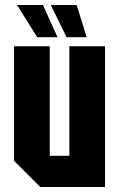

<svg xmlns="http://www.w3.org/2000/svg" viewBox="-20 -744 474 764"><path d="M398 -560V0H140L36 -104V-560H178V-124H256V-560ZM285 -724 325 -596H245L182 -724ZM151 -724 209 -596H128L48 -724Z"/></svg>

Font: Tektur Condensed SemiBold
Style: Regular
Weight: 600
Width: 3
Designer: Adam Jagosz
Foundry: Adam Jagosz
Version: Version 1.005;gftools[0.9.30]